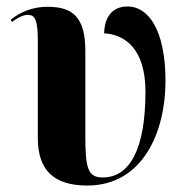

<svg xmlns="http://www.w3.org/2000/svg" viewBox="-20 -564 573 594"><path d="M250 10C422 10 492 -156 492 -313C492 -473 438 -544 375 -544C329 -544 304 -514 302 -461C367 -457 430 -413 430 -280C430 -104 382 -15 298 -15C253 -15 244 -41 244 -142V-407C244 -513 203 -543 127 -543C82 -543 45 -528 13 -503L17 -496C37 -511 53 -518 66 -518C88 -518 97 -503 97 -437V-137C97 -39 145 10 250 10Z"/></svg>

Font: Noto Serif Display ExtraCondensed ExtraBold
Style: Regular
Weight: 800
Width: 2
Designer: Monotype Design Team
Foundry: Monotype Imaging Inc.
Version: Version 2.009